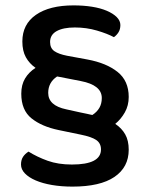

<svg xmlns="http://www.w3.org/2000/svg" viewBox="-20 -642 556 713"><path d="M458 -282Q458 -250 443.5 -224.5Q429 -199 408 -182Q432 -166 445 -143Q458 -120 458 -86Q458 -21 405 15Q352 51 249 51Q208 51 173 45Q138 39 112.5 28Q87 17 72.5 2Q58 -13 58 -31Q58 -48 65.5 -59.5Q73 -71 86 -79Q118 -59 157 -45Q196 -31 247 -31Q355 -31 355 -87Q355 -110 337.5 -122Q320 -134 280 -142L198 -159Q135 -172 97 -202.5Q59 -233 59 -294Q59 -327 73 -350.5Q87 -374 112 -390Q89 -406 76 -429.5Q63 -453 63 -488Q63 -552 113.5 -587Q164 -622 253 -622Q290 -622 321.5 -617Q353 -612 376.5 -602Q400 -592 413.5 -578.5Q427 -565 427 -549Q427 -533 420 -522Q413 -511 403 -504Q379 -517 340 -528.5Q301 -540 258 -540Q215 -540 190.5 -526.5Q166 -513 166 -486Q166 -463 182 -452Q198 -441 229 -435L305 -421Q375 -408 416.5 -375Q458 -342 458 -282ZM226 -236Q260 -228 278 -224.5Q296 -221 304.5 -219Q313 -217 315.5 -216.5Q318 -216 323 -215Q340 -226 349 -241.5Q358 -257 358 -278Q358 -326 280 -341L198 -357Q196 -357 195 -357.5Q194 -358 192 -358Q159 -336 159 -297Q159 -250 226 -236Z"/></svg>

Font: Baloo 2 Medium
Style: Regular
Weight: 500
Designer: Sarang Kulkarni and Ek Type
Foundry: Ek Type
Version: Version 1.640;hotconv 1.0.111;makeotfexe 2.5.65597; ttfautoh